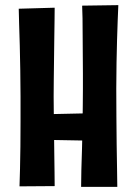

<svg xmlns="http://www.w3.org/2000/svg" viewBox="-20 -728 533 748"><path d="M296 0Q296 -28 297 -67Q298 -106 299.5 -149.5Q301 -193 301.5 -236Q302 -279 302.5 -316.5Q303 -354 303 -381Q303 -408 303 -442.5Q303 -477 302.5 -515.5Q302 -554 302 -590.5Q302 -627 301.5 -657Q301 -687 300 -706L441 -708Q440 -682 438.5 -647.5Q437 -613 436 -572Q435 -531 434 -484Q433 -437 433 -383Q433 -328 433.5 -272Q434 -216 434.5 -165Q435 -114 436 -71.5Q437 -29 437 0ZM113 -282 388 -288V-179L113 -184ZM56 -2Q57 -31 58 -71Q59 -111 59.5 -157.5Q60 -204 60 -254Q60 -304 60 -353Q60 -404 59 -455Q58 -506 57 -552Q56 -598 54.5 -635Q53 -672 53 -694L193 -698Q193 -680 192.5 -648Q192 -616 191.5 -577Q191 -538 190.5 -496.5Q190 -455 189.5 -417.5Q189 -380 189 -352Q189 -329 189.5 -292.5Q190 -256 190.5 -213.5Q191 -171 191.5 -130Q192 -89 192.5 -55Q193 -21 193 -3Z"/></svg>

Font: Truculenta ExtraBold
Style: Regular
Weight: 800
Version: Version 1.002